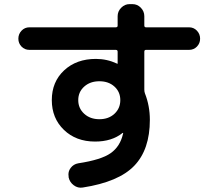

<svg xmlns="http://www.w3.org/2000/svg" viewBox="-20 -837 1040 914"><path d="M524.9 -295.4Q552.7 -321.3 552.7 -360.4Q552.7 -399.4 524.9 -424.8Q497.1 -450.2 453.1 -450.2Q409.2 -450.2 380.9 -424.8Q352.5 -399.4 352.5 -360.4Q352.5 -321.3 380.9 -295.4Q409.2 -269.5 453.1 -269.5Q497.1 -269.5 524.9 -295.4ZM120.1 -599.6Q97.7 -599.6 82.5 -615.2Q67.4 -630.9 67.4 -652.8Q67.4 -674.8 82.5 -690.9Q97.7 -707 120.1 -707H531.2Q540 -707 540 -714.8V-759.8Q540 -783.2 557.1 -800.3Q574.2 -817.4 596.7 -817.4H610.4Q633.8 -817.4 650.4 -800.3Q667 -783.2 667 -759.8V-715.8Q667 -707 674.8 -707H879.9Q902.3 -707 917.5 -690.9Q932.6 -674.8 932.6 -652.8Q932.6 -630.9 917.5 -615.2Q902.3 -599.6 879.9 -599.6H674.8Q667 -599.6 667 -590.8V-410.2Q667 -400.4 669.9 -392.6Q693.4 -333 693.4 -266.6Q693.4 -125 619.1 -47.9Q544.9 29.3 374 55.7Q350.6 59.6 331.1 44.9Q311.5 30.3 306.6 6.8V2.9Q302.7 -19.5 316.4 -37.6Q330.1 -55.7 352.5 -59.6Q461.9 -76.2 506.8 -107.9Q551.8 -139.6 565.4 -199.2Q565.4 -200.2 565.9 -201.2Q566.4 -202.1 566.4 -203.1V-204.1H563.5Q512.7 -163.1 432.6 -163.1Q341.8 -163.1 284.2 -218.8Q226.6 -274.4 226.6 -360.4Q226.6 -447.3 285.2 -502Q343.8 -556.6 436.5 -556.6Q489.3 -556.6 537.1 -534.2Q538.1 -534.2 538.1 -533.7Q538.1 -533.2 539.1 -533.2Q540 -533.2 540 -534.2V-590.8Q540 -599.6 531.2 -599.6Z"/></svg>

Font: Rounded Mgen+ 1mn bold
Style: Bold
Weight: 700
Designer: [Source Han Sans]
Ryoko NISHIZUKA  (kana & ideographs); Paul D. Hunt (Latin, Greek & Cyrillic); Wenlong ZHANG  (bopomofo
Version: Version 1.059.20150602